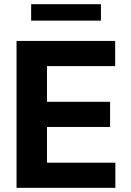

<svg xmlns="http://www.w3.org/2000/svg" viewBox="-20 -904 629 924"><path d="M59.6 -707H534.2V-585.9H206.1V-414.1H509.8V-293H206.1V-121.1H535.2V0H59.6ZM465.8 -804.7H129.9V-883.8H465.8Z"/></svg>

Font: Pretendard GOV
Style: Bold
Weight: 700
Designer: Base glyphs from Inter by Rasmus Andersson; Hangeul glyphs from Noto Sans CJK(Source Han Sans) by Jang Soo-young and Kan
Foundry: Kil Hyung-jin
Version: Version 1.309